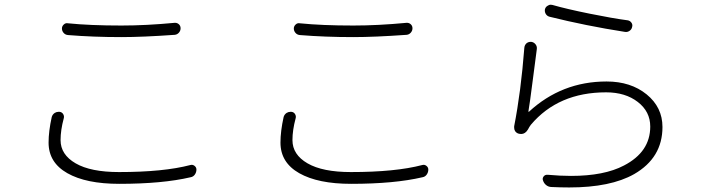

<svg xmlns="http://www.w3.org/2000/svg" viewBox="-20 -783 3040 828"><path d="M273.4 -631.8Q261.7 -632.8 254.4 -641.1Q247.1 -649.4 247.1 -660.2Q247.1 -669.9 254.9 -677.2Q262.7 -684.6 272.5 -682.6Q369.1 -672.9 503.9 -672.9Q610.4 -672.9 733.4 -684.6Q734.4 -684.6 735.4 -684.6Q744.1 -684.6 751 -678.7Q758.8 -671.9 758.8 -661.1Q758.8 -650.4 751.5 -642.1Q744.1 -633.8 733.4 -632.8Q595.7 -623 503.9 -623Q381.8 -623 273.4 -631.8ZM203.1 -278.3Q206.1 -289.1 215.8 -295.9Q223.6 -300.8 232.4 -300.8Q234.4 -300.8 236.3 -300.8Q247.1 -299.8 252.4 -291Q257.8 -282.2 254.9 -272.5Q241.2 -221.7 241.2 -178.7Q241.2 -116.2 306.2 -78.6Q371.1 -41 493.2 -41Q685.5 -41 800.8 -71.3Q810.5 -74.2 818.8 -67.9Q827.1 -61.5 827.1 -51.8Q827.1 -40 820.3 -30.3Q813.5 -20.5 801.8 -18.6Q680.7 9.8 494.1 9.8Q351.6 9.8 270.5 -36.1Q189.5 -82 189.5 -168Q189.5 -216.8 203.1 -278.3Z M1273.4 -631.8Q1261.7 -632.8 1254.4 -641.1Q1247.1 -649.4 1247.1 -660.2Q1247.1 -669.9 1254.9 -677.2Q1262.7 -684.6 1272.5 -682.6Q1369.1 -672.9 1503.9 -672.9Q1610.4 -672.9 1733.4 -684.6Q1734.4 -684.6 1735.4 -684.6Q1744.1 -684.6 1751 -678.7Q1758.8 -671.9 1758.8 -661.1Q1758.8 -650.4 1751.5 -642.1Q1744.1 -633.8 1733.4 -632.8Q1595.7 -623 1503.9 -623Q1381.8 -623 1273.4 -631.8ZM1203.1 -278.3Q1206.1 -289.1 1215.8 -295.9Q1223.6 -300.8 1232.4 -300.8Q1234.4 -300.8 1236.3 -300.8Q1247.1 -299.8 1252.4 -291Q1257.8 -282.2 1254.9 -272.5Q1241.2 -221.7 1241.2 -178.7Q1241.2 -116.2 1306.2 -78.6Q1371.1 -41 1493.2 -41Q1685.5 -41 1800.8 -71.3Q1810.5 -74.2 1818.8 -67.9Q1827.1 -61.5 1827.1 -51.8Q1827.1 -40 1820.3 -30.3Q1813.5 -20.5 1801.8 -18.6Q1680.7 9.8 1494.1 9.8Q1351.6 9.8 1270.5 -36.1Q1189.5 -82 1189.5 -168Q1189.5 -216.8 1203.1 -278.3Z M2349.6 -710.9Q2338.9 -713.9 2333.5 -723.1Q2328.1 -732.4 2330.1 -743.2Q2333 -753.9 2342.8 -758.8Q2348.6 -762.7 2354.5 -762.7Q2358.4 -762.7 2362.3 -761.7Q2423.8 -744.1 2522.5 -724.1Q2621.1 -704.1 2687.5 -695.3Q2697.3 -693.4 2703.1 -685.1Q2709 -676.8 2706.1 -667Q2704.1 -656.2 2694.8 -649.9Q2685.5 -643.6 2674.8 -645.5Q2505.9 -671.9 2349.6 -710.9ZM2241.2 -577.1Q2242.2 -588.9 2251 -596.7Q2258.8 -602.5 2267.6 -602.5Q2269.5 -602.5 2271.5 -602.5Q2283.2 -600.6 2290 -591.3Q2296.9 -582 2294.9 -570.3Q2290 -535.2 2277.3 -435.5Q2264.6 -335.9 2258.8 -302.7Q2258.8 -301.8 2259.8 -300.8Q2260.7 -299.8 2260.7 -300.8Q2402.3 -431.6 2595.7 -431.6Q2700.2 -431.6 2768.6 -376Q2836.9 -320.3 2836.9 -235.4Q2836.9 -102.5 2714.8 -32.2Q2613.3 25.4 2434.6 25.4Q2397.5 25.4 2356.4 23.4Q2343.8 22.5 2334.5 14.6Q2325.2 6.8 2321.3 -5.9Q2318.4 -14.6 2324.7 -22.5Q2331.1 -30.3 2341.8 -29.3Q2395.5 -24.4 2442.4 -24.4Q2585.9 -24.4 2670.9 -69.3Q2784.2 -127.9 2784.2 -237.3Q2784.2 -301.8 2730.5 -343.3Q2676.8 -384.8 2593.8 -384.8Q2387.7 -384.8 2269.5 -245.1Q2262.7 -236.3 2256.8 -224.6Q2245.1 -205.1 2227.5 -205.1Q2222.7 -205.1 2218.8 -206.1Q2208 -208 2201.2 -217.8Q2197.3 -224.6 2197.3 -232.4Q2197.3 -235.4 2197.3 -238.3Q2226.6 -387.7 2241.2 -577.1Z"/></svg>

Font: Gen Jyuu Gothic L Monospace Light
Style: Regular
Weight: 300
Designer: [Source Han Sans]
Ryoko NISHIZUKA  (kana & ideographs); Paul D. Hunt (Latin, Greek & Cyrillic); Wenlong ZHANG  (bopomofo
Version: Version 1.002.20150607